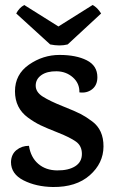

<svg xmlns="http://www.w3.org/2000/svg" viewBox="-20 -734 459 769"><path d="M92 -263Q40 -301 40 -368.5Q40 -436 96 -475Q152 -514 218.5 -514Q285 -514 327.5 -492.5Q370 -471 370 -425Q370 -393 349 -376.5Q328 -360 298 -364Q299 -400 272 -424Q245 -448 206.5 -448.5Q168 -449 145.5 -433Q123 -417 123 -391Q123 -365 151.5 -347Q180 -329 231.5 -308.5Q283 -288 304 -277Q325 -266 349 -248Q395 -214 394.5 -147Q394 -80 339.5 -32Q285 16 192 15Q125 14 74.5 -11.5Q24 -37 24 -85Q25 -116 46 -133Q67 -150 96 -150Q103 -104 133 -78Q163 -52 208.5 -51.5Q254 -51 281 -68Q308 -85 308 -117.5Q308 -150 284 -167Q260 -184 213 -202.5Q166 -221 142 -232.5Q118 -244 92 -263ZM385 -680 251 -556Q220 -548 181 -556L45 -680Q56 -702 77 -714L214 -628L351 -714Q370 -704 385 -680Z"/></svg>

Font: Karma SemiBold
Style: Regular
Weight: 600
Designer: Joana Correia
Foundry: Indian Type Foundry
Version: Version 1.202;PS 1.0;hotconv 1.0.78;makeotf.lib2.5.61930; tt